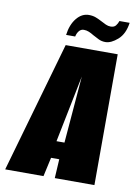

<svg xmlns="http://www.w3.org/2000/svg" viewBox="-121 -798 618 854"><g transform="rotate(10 188.0 -370.5)"><path d="M-37 0 132 -591H367L366 0H187L192 -86H155L136 0ZM166 -163H202L227 -466ZM303 -635Q286 -635 272 -642Q258 -649 245 -656Q234 -663 223 -667.5Q212 -672 200 -672Q187 -672 178.5 -661.5Q170 -651 167 -636H126Q132 -683 155.5 -712Q179 -741 211 -741Q229 -741 243 -735.5Q257 -730 270 -723Q281 -717 292 -712Q303 -707 314 -707Q330 -707 337.5 -716.5Q345 -726 349 -738H395Q388 -687 358.5 -661Q329 -635 303 -635Z"/></g></svg>

Font: Alumni Sans Black
Style: Italic
Weight: 900
Italic angle: -8°
Version: Version 1.016